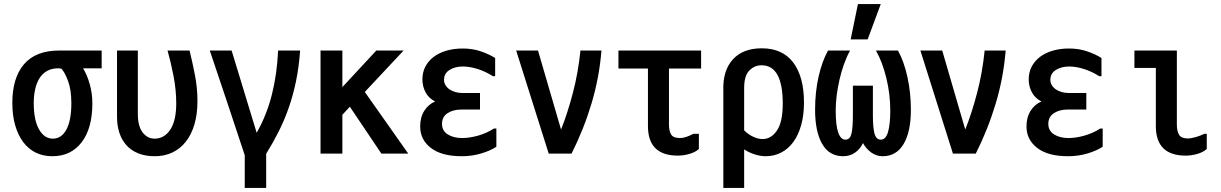

<svg xmlns="http://www.w3.org/2000/svg" viewBox="-20 -776 6040 950"><path d="M41 -267Q41 -391 99 -458.5Q157 -526 273 -526H483V-438H391Q411 -406 424 -359.5Q437 -313 437 -265Q437 -141 384 -72Q331 -3 239 -3Q193 -3 156.5 -21Q120 -39 94.5 -73.5Q69 -108 55 -156.5Q41 -205 41 -267ZM333 -265Q333 -331 317 -374.5Q301 -418 284 -436Q279 -437 275 -437.5Q271 -438 268 -438Q236 -438 213 -425Q190 -412 175.5 -389Q161 -366 154 -334.5Q147 -303 147 -266Q147 -182 173 -136Q199 -90 242 -90Q284 -90 308.5 -135Q333 -180 333 -265Z M559 -526H662V-212Q662 -152 685.5 -121Q709 -90 745 -90Q793 -90 822.5 -134.5Q852 -179 852 -264Q852 -331 838.5 -400.5Q825 -470 809 -526H918Q932 -469 944.5 -405Q957 -341 957 -276Q957 -211 942 -160.5Q927 -110 899.5 -75Q872 -40 833 -21.5Q794 -3 746 -3Q699 -3 663.5 -17.5Q628 -32 605 -58Q582 -84 570.5 -119.5Q559 -155 559 -197Z M1191 -8Q1149 -136 1105 -267Q1061 -398 1018 -526H1126L1250 -119Q1300 -207 1325.5 -309Q1351 -411 1356 -526H1465Q1459 -443 1444.5 -373.5Q1430 -304 1408.5 -242.5Q1387 -181 1359 -125.5Q1331 -70 1297 -15V154H1191Z M1785 -321 2000 -16H1867L1711 -248L1674 -208V-16H1566V-526H1674V-345L1842 -526H1977Z M2059 -150Q2059 -196 2079.5 -228Q2100 -260 2133 -274Q2101 -290 2085.5 -319.5Q2070 -349 2070 -383Q2070 -418 2084.5 -446Q2099 -474 2125 -494Q2151 -514 2188 -525Q2225 -536 2270 -536Q2318 -536 2359 -522Q2400 -508 2430 -489V-399H2419Q2383 -422 2343.5 -434.5Q2304 -447 2270 -447Q2232 -447 2204.5 -430Q2177 -413 2177 -381Q2177 -366 2185 -353.5Q2193 -341 2205.5 -333Q2218 -325 2233.5 -320.5Q2249 -316 2265 -316H2355V-234H2263Q2222 -234 2194.5 -216Q2167 -198 2167 -163Q2167 -129 2195.5 -111Q2224 -93 2267 -93Q2302 -93 2344 -104.5Q2386 -116 2424 -140H2436V-50Q2408 -31 2362 -17Q2316 -3 2265 -3Q2165 -3 2112 -44Q2059 -85 2059 -150Z M2534 -526H2642L2756 -135Q2788 -215 2814.5 -316Q2841 -417 2852 -526H2956Q2945 -391 2906.5 -263Q2868 -135 2808 -16H2695Z M3438 -114V-39Q3421 -23 3391.5 -14.5Q3362 -6 3334 -6Q3186 -6 3186 -152V-437H3040V-526H3449V-437H3290V-160Q3290 -127 3301 -110Q3312 -93 3344 -93Q3360 -93 3377 -99Q3394 -105 3411 -114Z M3559 -330Q3556 -427 3606 -482Q3656 -537 3749 -537Q3852 -537 3905 -466.5Q3958 -396 3958 -269Q3958 -206 3944 -156.5Q3930 -107 3905 -73Q3880 -39 3845 -21Q3810 -3 3768 -3Q3741 -3 3711.5 -13Q3682 -23 3662 -37V154H3559ZM3853 -264Q3853 -357 3827 -405Q3801 -453 3748 -453Q3713 -453 3687.5 -427Q3662 -401 3662 -340V-131Q3682 -111 3706.5 -99.5Q3731 -88 3753 -88Q3796 -88 3824.5 -130.5Q3853 -173 3853 -264Z M4013 -233Q4013 -322 4030.5 -398Q4048 -474 4077 -526H4186Q4169 -495 4156 -458.5Q4143 -422 4134 -383Q4125 -344 4120 -305Q4115 -266 4115 -230Q4115 -155 4127.5 -120Q4140 -85 4163 -85Q4186 -85 4193 -115Q4200 -145 4200 -203V-352H4299V-203Q4299 -145 4307 -115Q4315 -85 4338 -85Q4363 -85 4374 -123.5Q4385 -162 4385 -229Q4385 -310 4365.5 -390Q4346 -470 4314 -526H4423Q4453 -472 4470 -394.5Q4487 -317 4487 -233Q4487 -124 4451 -63.5Q4415 -3 4347 -3Q4317 -3 4291.5 -21Q4266 -39 4250 -68Q4235 -37 4209.5 -20Q4184 -3 4152 -3Q4083 -3 4048 -64Q4013 -125 4013 -233ZM4225 -756H4338L4273 -581H4189Z M4534 -526H4642L4756 -135Q4788 -215 4814.5 -316Q4841 -417 4852 -526H4956Q4945 -391 4906.5 -263Q4868 -135 4808 -16H4695Z M5059 -150Q5059 -196 5079.5 -228Q5100 -260 5133 -274Q5101 -290 5085.5 -319.5Q5070 -349 5070 -383Q5070 -418 5084.5 -446Q5099 -474 5125 -494Q5151 -514 5188 -525Q5225 -536 5270 -536Q5318 -536 5359 -522Q5400 -508 5430 -489V-399H5419Q5383 -422 5343.5 -434.5Q5304 -447 5270 -447Q5232 -447 5204.5 -430Q5177 -413 5177 -381Q5177 -366 5185 -353.5Q5193 -341 5205.5 -333Q5218 -325 5233.5 -320.5Q5249 -316 5265 -316H5355V-234H5263Q5222 -234 5194.5 -216Q5167 -198 5167 -163Q5167 -129 5195.5 -111Q5224 -93 5267 -93Q5302 -93 5344 -104.5Q5386 -116 5424 -140H5436V-50Q5408 -31 5362 -17Q5316 -3 5265 -3Q5165 -3 5112 -44Q5059 -85 5059 -150Z M5951 -114V-39Q5934 -23 5904.5 -14.5Q5875 -6 5847 -6Q5699 -6 5699 -152V-440H5593V-526H5803V-160Q5803 -127 5814 -109Q5825 -91 5857 -91Q5873 -91 5897.5 -98Q5922 -105 5939 -114Z"/></svg>

Font: D2Coding
Style: Bold
Weight: 700
Monospace: yes
Designer: Yong-Rak Park; Jeong-Hwan Yoon; Sang-Min Lee;
Foundry: NHN Corporation
Version: Version 1.3.2; Build 20180524